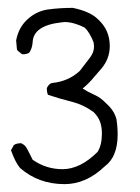

<svg xmlns="http://www.w3.org/2000/svg" viewBox="-20 -855 356 488"><path d="M144 -387Q78 -387 31 -428Q19 -442 8 -473L15 -486Q21 -491 34 -491Q40 -488 44 -484Q48 -480 63 -449Q97 -425 139 -425Q184 -425 228 -469Q239 -486 239 -516Q239 -532 234.5 -545Q230 -558 218 -570Q192 -589 162 -596.5Q132 -604 102 -614Q99 -620 99 -631Q104 -642 112 -644Q154 -648 183 -675L209 -709Q219 -722 219 -737L218 -747Q208 -773 195 -785Q167 -799 144 -799L135 -798Q65 -790 63 -748Q62 -733 55 -722Q50 -717 37 -717Q33 -719 29 -723Q28 -723 28 -724Q24 -726 23 -730L21 -752Q27 -785 50 -806Q73 -827 102.5 -831Q132 -835 165 -835Q209 -826 229 -806Q259 -779 259 -738Q259 -706 238 -681L219 -659Q206 -643 190 -630Q204 -621 220 -614Q236 -607 249 -593Q270 -575 276 -552Q279 -533 279 -513Q279 -456 246 -432Q199 -387 144 -387Z"/></svg>

Font: Yozai
Style: Regular
Weight: 400
Designer: LXGW / Y.OzVox
Foundry: LXGW / Y.OzVox
Version: Version 0.861;October 22, 2024